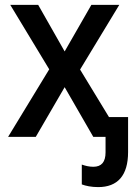

<svg xmlns="http://www.w3.org/2000/svg" viewBox="-20 -559 559 784"><path d="M381 205C460 205 503 158 503 62V-81H425L307 -275L467 -539H353L244 -349L136 -539H22L181 -276L13 0H126L244 -203L361 0H411V63C411 102 395 122 361 122C344 122 328 118 314 113V194C330 200 353 205 381 205Z"/></svg>

Font: Noto Sans SemiCondensed Medium
Style: Regular
Weight: 500
Width: 4
Designer: Monotype Design Team
Foundry: Monotype Imaging Inc.
Version: Version 2.013